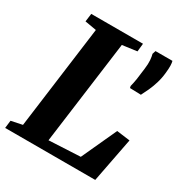

<svg xmlns="http://www.w3.org/2000/svg" viewBox="-172 -874 959 1006"><g transform="rotate(30 307.5 -371.5)"><path d="M-0.5 0 5 -46.5 72.5 -60.5 154.5 -682 85 -694 91.5 -743H404.5L399.5 -694L311.5 -682L228.5 -57.5L418.5 -67L516 -279.5L596.5 -269L544.5 0ZM528.5 -506 461.5 -508 459 -519Q464.5 -540 468.8 -567Q473 -594 477.5 -634Q481.5 -665.5 479.8 -687Q478 -708.5 474 -722.5L480.5 -742.5H583Q586 -731.5 586.5 -715.2Q587 -699 584 -670.5Q580.5 -636 571.2 -606Q562 -576 550.5 -551Q539 -526 528.5 -506Z"/></g></svg>

Font: Merriweather 28pt ExtraBold
Style: Italic
Weight: 800
Italic angle: -7.8°
Version: Version 2.101